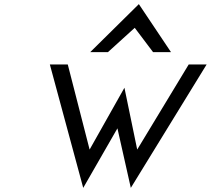

<svg xmlns="http://www.w3.org/2000/svg" viewBox="-20 -893 1045 932"><path d="M504 -640 634 -758 723 -640H810L654 -873L418 -640ZM415 -167 309 -580H222L384 19L550 -270L615 19L983 -580H896L646 -167L584 -467Z"/></svg>

Font: Charger Monospace
Style: Regular
Weight: 400
Designer: Jasper
Foundry: Cannot Into Space Fonts
Version: Version 0.980